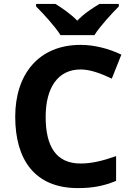

<svg xmlns="http://www.w3.org/2000/svg" viewBox="-20 -954 677 984"><path d="M290 -774H464C492 -819 553 -885 589 -921V-934H490C455 -913 410 -884 376 -848C341 -884 299 -912 264 -934H165V-921C202 -884 262 -819 290 -774ZM393 -598C445 -598 500 -576 553 -551L602 -674C537 -705 464 -724 393 -724C177 -724 58 -572 58 -356C58 -136 158 10 379 10C455 10 512 -1 575 -27V-154C507 -130 451 -116 393 -116C268 -116 214 -203 214 -355C214 -505 277 -598 393 -598Z"/></svg>

Font: Noto Sans Gunjala Gondi
Style: Bold
Weight: 700
Designer: Ek Type
Foundry: Ek Type
Version: Version 1.004